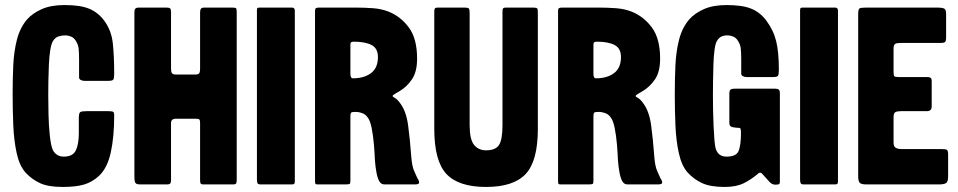

<svg xmlns="http://www.w3.org/2000/svg" viewBox="-20 -730 3793 760"><path d="M323 -290H408Q422 -290 427 -288Q432 -286 432 -273Q432 -188 418.5 -126.5Q405 -65 372 -34Q345 -9 312.5 0.5Q280 10 228 10Q171 10 138.5 -5Q106 -20 81 -47Q57 -74 46 -124Q35 -174 32.5 -235.5Q30 -297 30 -357Q30 -416 32.5 -471Q35 -526 47 -573Q59 -620 87 -653Q108 -677 144.5 -693.5Q181 -710 235 -710Q298 -710 333 -695.5Q368 -681 392 -649Q421 -610 426.5 -559Q432 -508 432 -439Q432 -420 428.5 -415Q425 -410 409 -410H314Q306 -410 299.5 -413.5Q293 -417 293 -424V-494Q293 -525 291 -540Q289 -555 279 -570Q272 -581 260.5 -585.5Q249 -590 239 -590Q225 -590 212 -586Q199 -582 190 -568Q183 -557 179 -532Q175 -507 173.5 -474.5Q172 -442 171.5 -410Q171 -378 171 -354Q171 -321 172 -277Q173 -233 177 -195Q181 -157 188 -139Q201 -110 233 -110Q268 -110 280 -134.5Q292 -159 292 -202V-263Q292 -283 298 -286.5Q304 -290 323 -290Z M531 -700H639Q650 -700 653.5 -696.5Q657 -693 657 -682V-458Q657 -445 661 -440Q665 -435 676 -435H754Q765 -435 768.5 -440Q772 -445 772 -458V-680Q772 -691 775.5 -695.5Q779 -700 789 -700H900Q913 -700 915 -696.5Q917 -693 917 -681V-19Q917 -9 915 -4.5Q913 0 902 0H786Q776 0 774 -4Q772 -8 772 -18V-244Q772 -254 769 -257Q766 -260 756 -260H676Q657 -260 657 -243V-18Q657 -8 654 -4Q651 0 640 0H535Q520 0 516 -6Q512 -12 512 -28V-682Q512 -691 515.5 -695.5Q519 -700 531 -700Z M1008 -700H1136Q1147 -700 1147 -687V-13Q1147 -6 1145 -3Q1143 0 1135 0H1012Q1002 0 999.5 -4.5Q997 -9 997 -20V-689Q997 -696 999 -698Q1001 -700 1008 -700Z M1565 -320Q1588 -289 1595.5 -233.5Q1603 -178 1608 -109Q1611 -72 1619 -54Q1627 -36 1632 -25Q1634 -22 1636.5 -17.5Q1639 -13 1639 -8Q1639 -3 1634 -1.5Q1629 0 1624 0H1502Q1488 0 1481 -13Q1474 -26 1470 -48Q1466 -70 1464 -96Q1463 -124 1460 -159Q1457 -194 1451 -224Q1445 -254 1434 -267Q1426 -278 1413 -282.5Q1400 -287 1390 -287H1384Q1372 -287 1369.5 -283.5Q1367 -280 1367 -270V-15Q1367 -5 1364.5 -2.5Q1362 0 1348 0H1237Q1231 0 1229 -2Q1227 -4 1227 -14V-685Q1227 -696 1231 -698Q1235 -700 1245 -700H1387Q1423 -700 1456.5 -697.5Q1490 -695 1518 -684Q1566 -665 1598.5 -621Q1631 -577 1631 -498Q1631 -446 1611 -416.5Q1591 -387 1563 -370Q1556 -366 1545 -359.5Q1534 -353 1534 -350Q1534 -347 1543.5 -342Q1553 -337 1565 -320ZM1377 -420Q1421 -420 1448.5 -440.5Q1476 -461 1476 -504Q1476 -539 1450.5 -552Q1425 -565 1381 -565Q1374 -565 1370.5 -563Q1367 -561 1367 -553V-438Q1367 -420 1377 -420Z M1712 -700H1819Q1832 -700 1835.5 -696.5Q1839 -693 1839 -679V-235Q1839 -178 1856.5 -156.5Q1874 -135 1904 -135Q1942 -135 1955.5 -156.5Q1969 -178 1969 -235V-685Q1969 -694 1971.5 -697Q1974 -700 1983 -700H2091Q2104 -700 2106.5 -696.5Q2109 -693 2109 -680V-220Q2109 -93 2061 -41.5Q2013 10 1904 10Q1795 10 1747 -41.5Q1699 -93 1699 -220V-685Q1699 -693 1701.5 -696.5Q1704 -700 1712 -700Z M2527 -320Q2550 -289 2557.5 -233.5Q2565 -178 2570 -109Q2573 -72 2581 -54Q2589 -36 2594 -25Q2596 -22 2598.5 -17.5Q2601 -13 2601 -8Q2601 -3 2596 -1.5Q2591 0 2586 0H2464Q2450 0 2443 -13Q2436 -26 2432 -48Q2428 -70 2426 -96Q2425 -124 2422 -159Q2419 -194 2413 -224Q2407 -254 2396 -267Q2388 -278 2375 -282.5Q2362 -287 2352 -287H2346Q2334 -287 2331.5 -283.5Q2329 -280 2329 -270V-15Q2329 -5 2326.5 -2.5Q2324 0 2310 0H2199Q2193 0 2191 -2Q2189 -4 2189 -14V-685Q2189 -696 2193 -698Q2197 -700 2207 -700H2349Q2385 -700 2418.5 -697.5Q2452 -695 2480 -684Q2528 -665 2560.5 -621Q2593 -577 2593 -498Q2593 -446 2573 -416.5Q2553 -387 2525 -370Q2518 -366 2507 -359.5Q2496 -353 2496 -350Q2496 -347 2505.5 -342Q2515 -337 2527 -320ZM2339 -420Q2383 -420 2410.5 -440.5Q2438 -461 2438 -504Q2438 -539 2412.5 -552Q2387 -565 2343 -565Q2336 -565 2332.5 -563Q2329 -561 2329 -553V-438Q2329 -420 2339 -420Z M3067 -9Q3067 -4 3064 -1.5Q3061 1 3049 1Q3036 1 3026 -10L2998 -41Q2990 -51 2981 -43Q2956 -21 2925.5 -5.5Q2895 10 2849 10Q2792 10 2759.5 -5Q2727 -20 2702 -47Q2678 -74 2667 -124Q2656 -174 2653.5 -235.5Q2651 -297 2651 -357Q2651 -416 2653.5 -471Q2656 -526 2668 -573Q2680 -620 2708 -653Q2729 -677 2765.5 -693.5Q2802 -710 2856 -710Q2919 -710 2954 -695.5Q2989 -681 3013 -649Q3042 -610 3052.5 -566.5Q3063 -523 3063 -454Q3063 -435 3059.5 -430Q3056 -425 3040 -425H2935Q2927 -425 2920.5 -428.5Q2914 -432 2914 -439V-494Q2914 -525 2912 -540Q2910 -555 2900 -570Q2893 -581 2881.5 -585.5Q2870 -590 2860 -590Q2846 -590 2836 -585.5Q2826 -581 2818 -568Q2812 -559 2808.5 -534Q2805 -509 2804 -476Q2803 -443 2802.5 -410.5Q2802 -378 2802 -354Q2802 -329 2802.5 -296.5Q2803 -264 2804.5 -232Q2806 -200 2808 -175Q2810 -150 2814 -139Q2824 -110 2856 -110Q2896 -110 2904.5 -134.5Q2913 -159 2913 -202Q2913 -216 2911.5 -220Q2910 -224 2903 -224Q2894 -224 2880.5 -226.5Q2867 -229 2867 -242V-359Q2867 -371 2871.5 -375Q2876 -379 2887 -379H3048Q3059 -379 3063 -375Q3067 -371 3067 -360Z M3158 -700H3286Q3297 -700 3297 -687V-13Q3297 -6 3295 -3Q3293 0 3285 0H3162Q3152 0 3149.5 -4.5Q3147 -9 3147 -20V-689Q3147 -696 3149 -698Q3151 -700 3158 -700Z M3517 -266V-166Q3517 -150 3525.5 -145Q3534 -140 3549 -140H3706Q3724 -140 3728.5 -136.5Q3733 -133 3733 -118V-32Q3733 -11 3725 -5.5Q3717 0 3697 0H3409Q3390 0 3383.5 -6Q3377 -12 3377 -32V-673Q3377 -693 3382 -696.5Q3387 -700 3409 -700H3687Q3710 -700 3717.5 -696Q3725 -692 3725 -675V-583Q3725 -568 3721 -564Q3717 -560 3703 -560H3544Q3529 -560 3523 -556Q3517 -552 3517 -537V-445Q3517 -432 3520 -428.5Q3523 -425 3536 -425H3649Q3659 -425 3663.5 -422Q3668 -419 3668 -408V-309Q3668 -290 3649 -290H3547Q3531 -290 3524 -286Q3517 -282 3517 -266Z"/></svg>

Font: Railroad Gothic CC
Style: Bold
Weight: 700
Designer: indestructible type*
Foundry: Cowboy Collective
Version: Version 1.000